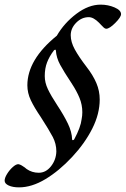

<svg xmlns="http://www.w3.org/2000/svg" viewBox="-45 -660 542 828"><path d="M-25 119Q-25 107 -14.5 90Q-4 73 10 60.5Q24 48 34 48Q41 49 48.5 53.5Q56 58 61.5 62Q67 66 70 69Q93 85 122 85Q153 85 175 57Q197 29 198 -7Q198 -40 182.5 -69.5Q167 -99 131 -155Q103 -196 88 -227.5Q73 -259 73 -292Q73 -403 200 -506Q232 -561 284.5 -600.5Q337 -640 389 -640Q421 -640 449 -628Q477 -616 477 -599Q477 -586 452 -561Q427 -536 413 -536Q408 -536 402.5 -541Q397 -546 392 -551.5Q387 -557 382 -562Q358 -586 338 -586Q307 -586 283.5 -562Q260 -538 260 -508Q260 -479 277.5 -447Q295 -415 328 -372Q356 -336 370.5 -302Q385 -268 385 -231Q385 -169 353 -105.5Q321 -42 266 17Q210 77 151 112.5Q92 148 37 148Q10 148 -7.5 140Q-25 132 -25 119ZM275 -59Q303 -111 307 -146Q310 -161 310 -176Q310 -208 298 -237.5Q286 -267 263 -302Q231 -350 214.5 -380.5Q198 -411 196 -442Q196 -446 192.5 -445.5Q189 -445 187 -442Q168 -417 158 -391Q148 -365 148 -332Q148 -304 161.5 -275.5Q175 -247 202 -206Q231 -162 248 -126.5Q265 -91 266 -59Q266 -55 269.5 -55.5Q273 -56 275 -59Z"/></svg>

Font: EB Garamond SemiBold
Style: Italic
Weight: 600
Italic angle: -17.2°
Designer: Georg Duffner and Octavio Pardo
Foundry: Georg Duffner
Version: Version 1.000